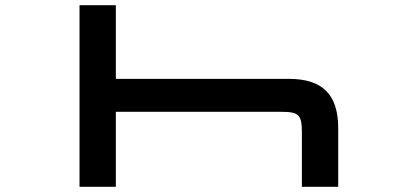

<svg xmlns="http://www.w3.org/2000/svg" viewBox="-20 -720 1596 740"><path d="M286.5 -700V0H426.5V-289H1064C1132 -289 1143.5 -277.5 1143.5 -209.5V0H1283.5V-226C1283.5 -355.5 1223 -416 1094 -416H426.5V-700Z"/></svg>

Font: Melete Medium
Style: Regular
Weight: 500
Width: 6
Designer: Sora Sagano
Foundry: DOT COLON
Version: Version 0.200;FEAKit 1.0